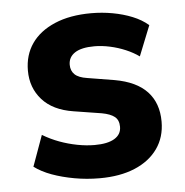

<svg xmlns="http://www.w3.org/2000/svg" viewBox="-43 -548 579 601"><g transform="rotate(-5 246.0 -247.5)"><path d="M247 11Q206 11 167.5 4Q129 -3 97.5 -14.5Q66 -26 43 -43L78 -140Q103 -125 130 -115Q157 -105 185.5 -99.5Q214 -94 240 -94Q281 -94 302.5 -107Q324 -120 324 -144Q324 -165 311 -175.5Q298 -186 271 -191L183 -205Q119 -215 85.5 -252.5Q52 -290 52 -344Q52 -393 77 -429Q102 -465 150 -485.5Q198 -506 265 -506Q299 -506 332 -500Q365 -494 393.5 -482.5Q422 -471 443 -453L405 -358Q387 -371 363.5 -381Q340 -391 314.5 -396.5Q289 -402 266 -402Q225 -402 204.5 -388.5Q184 -375 184 -351Q184 -332 196 -320.5Q208 -309 235 -305L320 -291Q388 -279 421.5 -243Q455 -207 455 -149Q455 -100 429.5 -64Q404 -28 357.5 -8.5Q311 11 247 11Z"/></g></svg>

Font: Nunito Sans 10pt SemiCondensed ExtraBold
Style: Regular
Weight: 800
Width: 4
Designer: Vernon Adams
Foundry: Vernon Adams
Version: Version 3.101;gftools[0.9.27]